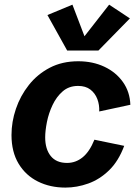

<svg xmlns="http://www.w3.org/2000/svg" viewBox="-20 -808 606 840"><path d="M266.1 12.7Q199.2 12.7 145.8 -13.9Q92.3 -40.5 61.3 -92Q30.3 -143.6 30.3 -217.3Q30.3 -274.9 49.6 -331.8Q68.8 -388.7 106.2 -436Q143.6 -483.4 197.8 -511.7Q252 -540 322.3 -540Q385.7 -540 436.5 -516.1Q487.3 -492.2 517.8 -449.2Q548.3 -406.2 550.3 -349.6L414.1 -320.3Q415.5 -349.1 405.8 -374.8Q396 -400.4 375.2 -416.3Q354.5 -432.1 321.8 -432.1Q281.7 -432.1 254.4 -408.4Q227.1 -384.8 210 -348.6Q192.9 -312.5 185.3 -274.2Q177.7 -235.8 177.7 -207Q177.7 -155.8 201.9 -125.5Q226.1 -95.2 273.4 -95.2Q311 -95.2 341.3 -119.6Q371.6 -144 393.1 -196.8L523.4 -169.9Q498.5 -103 457.3 -63Q416 -22.9 366.2 -5.1Q316.4 12.7 266.1 12.7ZM457.5 -787.6 548.3 -727.5 410.6 -586.9H273.9L187.5 -742.2L296.9 -787.6L349.6 -649.4Z"/></svg>

Font: Schibsted Grotesk
Style: Bold Italic
Weight: 700
Italic angle: -12°
Designer: Bakken & Baeck AS, Henrik Kongsvoll
Foundry: Schibsted ASA
Version: Version 1.100;gftools[0.9.25]